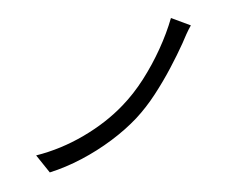

<svg xmlns="http://www.w3.org/2000/svg" viewBox="-53 -809 1106 890"><g transform="rotate(5 500.0 -364.0)"><path d="M802 -719Q793 -700 784.5 -675.5Q776 -651 770 -632Q751 -578 724 -514Q697 -450 663 -386Q629 -322 587 -268Q542 -211 481 -156.5Q420 -102 351 -57.5Q282 -13 210 17L140 -56Q252 -95 351 -165.5Q450 -236 518 -321Q565 -379 602 -450Q639 -521 666 -597Q693 -673 707 -745Z"/></g></svg>

Font: Go Noto Current
Style: Regular
Weight: 400
Designer: Monotype Design Team
Foundry: Monotype Imaging Inc.
Version: Version 2.007; ttfautohint (v1.8) -l 8 -r 50 -G 200 -x 14 -D